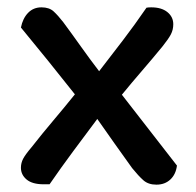

<svg xmlns="http://www.w3.org/2000/svg" viewBox="-20 -496 533 523"><path d="M66 -95Q95 -132 125 -167.5Q155 -203 184 -239Q146 -287 110.5 -331Q75 -375 37 -421Q42 -446 56.5 -461Q71 -476 93 -476Q114 -476 126 -465Q138 -454 152 -436Q175 -405 199.5 -370.5Q224 -336 250 -302Q284 -346 315 -386.5Q346 -427 379 -475Q384 -476 392 -476Q420 -476 436 -463Q452 -450 452 -430Q452 -415 445.5 -402.5Q439 -390 423 -370Q396 -337 367.5 -304Q339 -271 312 -238L462 -45Q459 -21 444 -7Q429 7 406 7Q384 7 370.5 -5Q357 -17 340 -38Q317 -70 292.5 -104.5Q268 -139 245 -172Q212 -128 179 -83.5Q146 -39 115 6H99Q68 6 52.5 -7Q37 -20 37 -39Q37 -52 43 -63.5Q49 -75 66 -95Z"/></svg>

Font: Baloo Paaji 2 Medium
Style: Regular
Weight: 500
Designer: Shuchita Grover, Noopur Datye and Ek Type
Foundry: Ek Type
Version: Version 1.640;hotconv 1.0.111;makeotfexe 2.5.65597; ttfautoh